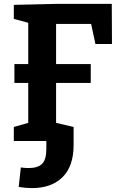

<svg xmlns="http://www.w3.org/2000/svg" viewBox="-20 -724 617 986"><path d="M446 -395V-298H268V-93L358 -72V21Q358 129 301.5 185.5Q245 242 143 242Q128 242 111 240.5Q94 239 76 236L87 136Q110 139 127 139Q175 139 196.5 117Q218 95 218 41V0H51V-72L125 -93V-298H54V-395H125V-607L51 -627V-699L265 -704H554L555 -498H470L448 -601H268V-395Z"/></svg>

Font: Bitter
Style: Bold
Weight: 700
Designer: Sol Matas, and Bitter project Authors
Foundry: Sol Matas
Version: Version 2.001